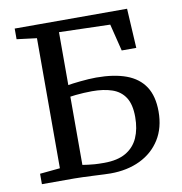

<svg xmlns="http://www.w3.org/2000/svg" viewBox="-83 -820 854 903"><g transform="rotate(-10 344.0 -368.5)"><path d="M372.7 6.3Q363.4 6.3 341.6 5.4Q319.8 4.4 293 3.1Q266.2 1.9 241 0.9Q215.9 0 199.7 0H45.6V-49.8L141.9 -59.1V-680.2L46.6 -692.1V-743H583.3L594 -554.2H524.4L492.4 -683.2L248.8 -690.1V-437.4Q256.7 -439.1 272.2 -441Q287.7 -443 307.2 -445Q326.8 -447 346.7 -448.3Q366.6 -449.6 383.3 -449.6Q468.4 -449.6 526.9 -428.1Q585.3 -406.5 615.3 -360.7Q645.3 -314.8 645.3 -241.6Q645.3 -164.1 610.5 -108.5Q575.6 -52.9 514.2 -23.3Q452.7 6.3 372.7 6.3ZM351.6 -47.9Q415.4 -47.9 455.2 -70.9Q495.1 -94 513.9 -136.1Q532.6 -178.2 532.6 -235.1Q532.6 -295.1 510.9 -328.7Q489.1 -362.3 449 -376Q408.9 -389.7 353.6 -389.7Q335.1 -389.7 314 -388.5Q292.8 -387.3 275.1 -385.5Q257.4 -383.6 248.8 -382.1V-56.2Q262.2 -54.2 275.3 -52.4Q288.4 -50.6 306.4 -49.2Q324.4 -47.9 351.6 -47.9Z"/></g></svg>

Font: Merriweather Light
Style: Regular
Weight: 300
Designer: Eben Sorkin
Foundry: Eben Sorkin
Version: Version 2.100